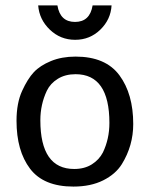

<svg xmlns="http://www.w3.org/2000/svg" viewBox="-20 -677 553 709"><path d="M259 -403Q221 -403 193.5 -386Q166 -369 153 -342Q129 -291 129 -233Q129 -53 254 -53Q292 -53 319 -70Q346 -87 360 -114Q384 -164 384 -223Q384 -403 259 -403ZM259 -468Q370 -468 421 -399Q472 -330 472 -219Q472 -139 430 -71Q407 -34 361 -11Q315 12 251 12Q141 12 91 -54Q41 -120 41 -231Q41 -296 61.5 -341Q82 -386 105 -410.5Q128 -435 168 -451.5Q208 -468 259 -468ZM121 -657H192Q202 -596 257 -596Q312 -596 322 -657H392Q389 -605 350.5 -567.5Q312 -530 257.5 -530Q203 -530 164 -567.5Q125 -605 121 -657Z"/></svg>

Font: Average Sans
Style: Regular
Weight: 400
Designer: Eduardo Rodriguez Tunni
Foundry: Eduardo Rodriguez Tunni
Version: Version 1.001